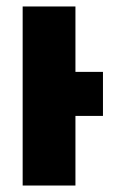

<svg xmlns="http://www.w3.org/2000/svg" viewBox="-20 -573 356 593"><path d="M213 -351H298V-215H213V0H50V-553H213Z"/></svg>

Font: Noto Sans UI CondBlack
Style: Regular
Weight: 900
Width: 3
Designer: Monotype Design Team
Foundry: Monotype Imaging Inc.
Version: Version 1.001